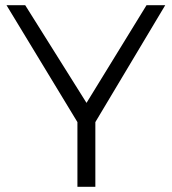

<svg xmlns="http://www.w3.org/2000/svg" viewBox="-20 -719 662 739"><path d="M616 -699 347 -249V0H278V-249L5 -699H77L313 -323L544 -699Z"/></svg>

Font: TypoPRO Montserrat
Style: Regular
Weight: 300
Designer: Julieta Ulanovsky
Foundry: Julieta Ulanovsky
Version: Version 6.001